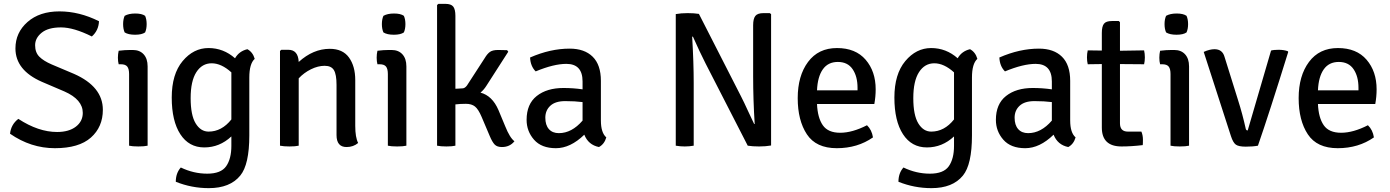

<svg xmlns="http://www.w3.org/2000/svg" viewBox="-20 -755 7205 995"><path d="M32 -62Q37 -110 75 -139Q179 -71 276 -71Q337 -71 373 -98.5Q409 -126 409 -170Q409 -239 314 -281L197 -331Q60 -391 60 -504Q60 -586 122.5 -641Q185 -696 288 -696Q391 -696 493 -645Q491 -597 456 -566Q362 -613 296 -613Q230 -613 196 -585.5Q162 -558 162 -520.5Q162 -483 184 -461Q206 -439 248 -421L364 -372Q513 -306 513 -186Q513 -97 451 -42Q389 13 264.5 13Q140 13 32 -62Z M745 -411V0Q728 4 697 4Q666 4 649 0V-371Q649 -398 639.5 -410Q630 -422 606 -422H595Q591 -437 591 -456Q591 -475 595 -492Q627 -496 655 -496H668Q704 -496 724.5 -473.5Q745 -451 745 -411ZM626 -673Q647 -685 681 -685Q715 -685 732 -673Q740 -655 740 -630Q740 -605 732 -587Q715 -575 680 -575Q645 -575 626 -587Q618 -605 618 -630Q618 -655 626 -673Z M1198 -453Q1219 -490 1262 -500Q1290 -485 1300 -450Q1272 -425 1272 -353V-53Q1272 98 1225 155Q1172 220 1062 220Q973 220 891 187Q891 142 917 113Q983 145 1054 145Q1125 145 1152 106.5Q1179 68 1179 1V-48Q1118 9 1038.5 9Q959 9 914.5 -59.5Q870 -128 870 -249.5Q870 -371 926.5 -438.5Q983 -506 1060.5 -506Q1138 -506 1198 -453ZM1179 -136V-380Q1127 -427 1077 -427Q1027 -427 997.5 -381Q968 -335 968 -246.5Q968 -158 994 -115.5Q1020 -73 1061 -73Q1129 -73 1179 -136Z M1821 -340V-103Q1821 -43 1836 -14Q1811 7 1776 7Q1724 7 1724 -55V-315Q1724 -369 1710.5 -391.5Q1697 -414 1662.5 -414Q1628 -414 1591.5 -396Q1555 -378 1528 -349V0Q1511 4 1480.5 4Q1450 4 1431 0V-491L1438 -497H1474Q1525 -497 1528 -434Q1603 -502 1689 -502Q1756 -502 1788.5 -457Q1821 -412 1821 -340Z M2086 -411V0Q2069 4 2038 4Q2007 4 1990 0V-371Q1990 -398 1980.5 -410Q1971 -422 1947 -422H1936Q1932 -437 1932 -456Q1932 -475 1936 -492Q1968 -496 1996 -496H2009Q2045 -496 2065.5 -473.5Q2086 -451 2086 -411ZM1967 -673Q1988 -685 2022 -685Q2056 -685 2073 -673Q2081 -655 2081 -630Q2081 -605 2073 -587Q2056 -575 2021 -575Q1986 -575 1967 -587Q1959 -605 1959 -630Q1959 -655 1967 -673Z M2563 -185 2598 -101Q2622 -41 2646 -23Q2622 7 2581 7Q2556 7 2543.5 -6Q2531 -19 2518 -50L2476 -149Q2459 -189 2441.5 -203Q2424 -217 2394.5 -217Q2365 -217 2340 -214V0Q2323 4 2293.5 4Q2264 4 2245 0V-729L2252 -735H2288Q2318 -735 2329 -720.5Q2340 -706 2340 -673V-295L2376 -297Q2389 -297 2400 -312L2492 -454Q2505 -476 2519 -486Q2533 -496 2561.5 -496Q2590 -496 2608 -495L2614 -487L2501 -311Q2488 -290 2470 -275Q2531 -259 2563 -185Z M3122 -43Q3112 -8 3084 7Q3029 -4 3008 -57Q2936 13 2861 13Q2786 13 2747.5 -31Q2709 -75 2709 -134Q2709 -216 2761.5 -257.5Q2814 -299 2900 -299Q2951 -299 2999 -292V-333Q2999 -424 2915 -424Q2850 -424 2756 -385Q2729 -412 2727 -457Q2832 -503 2932 -503Q3009 -503 3051.5 -461Q3094 -419 3094 -336V-131Q3094 -67 3122 -43ZM2876 -65Q2943 -65 2999 -130V-226Q2960 -231 2909 -231Q2858 -231 2832 -207Q2806 -183 2806 -145Q2806 -107 2824.5 -86Q2843 -65 2876 -65Z M3571 -565H3567Q3575 -429 3575 -326V0Q3552 4 3528.5 4Q3505 4 3482 0V-682Q3510 -687 3543.5 -687Q3577 -687 3602 -683L3820 -256Q3835 -227 3858 -176.5Q3881 -126 3888 -113V-112L3891 -113Q3883 -239 3883 -360V-624Q3883 -658 3894.5 -672.5Q3906 -687 3937 -687H3969L3976 -682V-1Q3948 4 3914 4Q3880 4 3855 0L3636 -427Q3606 -486 3571 -565Z M4511 -216H4214Q4217 -145 4244 -106Q4271 -67 4334 -67Q4397 -67 4473 -106Q4498 -82 4504 -43Q4424 13 4316.5 13Q4209 13 4161.5 -59Q4114 -131 4114 -246.5Q4114 -362 4167.5 -434Q4221 -506 4317.5 -506Q4414 -506 4466 -445.5Q4518 -385 4518 -292Q4518 -254 4511 -216ZM4214 -287H4424V-300Q4424 -359 4398.5 -396.5Q4373 -434 4322 -434Q4271 -434 4244 -395.5Q4217 -357 4214 -287Z M4943 -453Q4964 -490 5007 -500Q5035 -485 5045 -450Q5017 -425 5017 -353V-53Q5017 98 4970 155Q4917 220 4807 220Q4718 220 4636 187Q4636 142 4662 113Q4728 145 4799 145Q4870 145 4897 106.5Q4924 68 4924 1V-48Q4863 9 4783.5 9Q4704 9 4659.5 -59.5Q4615 -128 4615 -249.5Q4615 -371 4671.5 -438.5Q4728 -506 4805.5 -506Q4883 -506 4943 -453ZM4924 -136V-380Q4872 -427 4822 -427Q4772 -427 4742.5 -381Q4713 -335 4713 -246.5Q4713 -158 4739 -115.5Q4765 -73 4806 -73Q4874 -73 4924 -136Z M5554 -43Q5544 -8 5516 7Q5461 -4 5440 -57Q5368 13 5293 13Q5218 13 5179.5 -31Q5141 -75 5141 -134Q5141 -216 5193.5 -257.5Q5246 -299 5332 -299Q5383 -299 5431 -292V-333Q5431 -424 5347 -424Q5282 -424 5188 -385Q5161 -412 5159 -457Q5264 -503 5364 -503Q5441 -503 5483.5 -461Q5526 -419 5526 -336V-131Q5526 -67 5554 -43ZM5308 -65Q5375 -65 5431 -130V-226Q5392 -231 5341 -231Q5290 -231 5264 -207Q5238 -183 5238 -145Q5238 -107 5256.5 -86Q5275 -65 5308 -65Z M5909 -494Q5913 -477 5913 -457.5Q5913 -438 5909 -422L5784 -423V-116Q5784 -73 5825 -73H5895Q5903 -54 5903 -31.5Q5903 -9 5902 -3Q5844 4 5792 4Q5690 4 5690 -94V-423L5617 -422Q5613 -438 5613 -457.5Q5613 -477 5617 -494L5690 -493V-584Q5690 -618 5701 -632Q5712 -646 5742 -646H5778L5784 -640V-492Z M6142 -411V0Q6125 4 6094 4Q6063 4 6046 0V-371Q6046 -398 6036.5 -410Q6027 -422 6003 -422H5992Q5988 -437 5988 -456Q5988 -475 5992 -492Q6024 -496 6052 -496H6065Q6101 -496 6121.5 -473.5Q6142 -451 6142 -411ZM6023 -673Q6044 -685 6078 -685Q6112 -685 6129 -673Q6137 -655 6137 -630Q6137 -605 6129 -587Q6112 -575 6077 -575Q6042 -575 6023 -587Q6015 -605 6015 -630Q6015 -655 6023 -673Z M6446 -79 6567 -493Q6580 -497 6606 -497Q6632 -497 6653 -490L6656 -486Q6557 -167 6499 0Q6473 5 6436 5Q6399 5 6384.5 -5.5Q6370 -16 6359 -50L6218 -486Q6249 -500 6274 -500Q6315 -500 6326 -460L6396 -236Q6419 -164 6436 -87Q6438 -79 6446 -79Z M7107 -216H6810Q6813 -145 6840 -106Q6867 -67 6930 -67Q6993 -67 7069 -106Q7094 -82 7100 -43Q7020 13 6912.5 13Q6805 13 6757.5 -59Q6710 -131 6710 -246.5Q6710 -362 6763.5 -434Q6817 -506 6913.5 -506Q7010 -506 7062 -445.5Q7114 -385 7114 -292Q7114 -254 7107 -216ZM6810 -287H7020V-300Q7020 -359 6994.5 -396.5Q6969 -434 6918 -434Q6867 -434 6840 -395.5Q6813 -357 6810 -287Z"/></svg>

Font: Signika Negative
Style: Regular
Weight: 400
Designer: Anna Giedrys
Foundry: Anna Giedrys
Version: Version 1.001